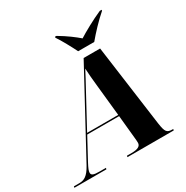

<svg xmlns="http://www.w3.org/2000/svg" viewBox="-262 -1101 1232 1272"><g transform="rotate(-30 354.0 -465.5)"><path d="M417 -771H540C580 -819 635 -878 688 -924L689 -931H675C606 -901 526 -856 485 -830C454 -857 406 -894 343 -931H332L331 -924C355 -890 398 -810 417 -771ZM-57 0H188L190 -10H141C97 -10 80 -16 80 -35C80 -49 86 -64 106 -102L193 -263H437L455 -80C456 -69 457 -59 457 -48C457 -21 431 -10 387 -10H351L349 0H703L705 -10H699C657 -10 647 -22 637 -91L552 -714H426L87 -88C52 -24 23 -10 -13 -10H-55ZM329 -515C361 -575 381 -609 400 -648C402 -603 406 -565 412 -506L436 -273H198Z"/></g></svg>

Font: Noto Serif Display ExtraBold
Style: Italic
Weight: 800
Italic angle: -12°
Designer: Monotype Design Team
Foundry: Monotype Imaging Inc.
Version: Version 2.009